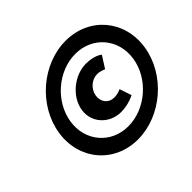

<svg xmlns="http://www.w3.org/2000/svg" viewBox="-187 -1090 1356 1356"><g transform="rotate(-45 491.0 -412.5)"><path d="M605 -516C638 -516 669.5 -500 669.5 -500L726.1 -589C723.6 -592 685.5 -624 600.5 -624C487.5 -624 368.1 -530 350.2 -413C332.6 -298 423.5 -206 536.5 -206C613.5 -206 672.6 -239 672.6 -239C662.5 -271 652.4 -297 642.3 -329C636.9 -326 611.9 -313 573.9 -313C519.9 -313 482.6 -357 491.5 -415C500.1 -471 551 -516 605 -516ZM236 -412C262.5 -585 425.1 -726 597.1 -726C770.1 -726 889.5 -585 863 -412C836.7 -240 674.1 -99 501.1 -99C329.1 -99 209.7 -240 236 -412ZM122 -412C86.1 -177 248.7 15 483.7 15C719.7 15 941.1 -177 977 -412C1013.2 -648 850.5 -840 614.5 -840C379.5 -840 158.2 -648 122 -412Z"/></g></svg>

Font: Sztylet
Style: BdObl
Weight: 700
Foundry: Cannot Into Space Fonts, PlusOne Fonts
Version: Version 0.12